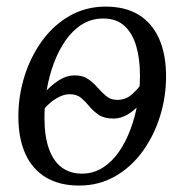

<svg xmlns="http://www.w3.org/2000/svg" viewBox="-20 -566 572 596"><path d="M225.5 10Q164.5 10 122.2 -15.5Q80 -41 58.5 -89Q37 -137 37 -204.5Q37 -268.5 56 -329.2Q75 -390 110.5 -439Q146 -488 196.2 -516.8Q246.5 -545.5 308 -545.5Q369.5 -545.5 411 -519.8Q452.5 -494 474 -445.5Q495.5 -397 495.5 -328.5Q495.5 -265.5 476.8 -205.2Q458 -145 422.8 -96.2Q387.5 -47.5 337.5 -18.8Q287.5 10 225.5 10ZM234 -27Q270 -27 299 -45.5Q328 -64 349.5 -95.2Q371 -126.5 385.5 -165.8Q400 -205 407.2 -247.8Q414.5 -290.5 414.5 -331.5Q414.5 -383.5 402.8 -423.2Q391 -463 366.2 -485.8Q341.5 -508.5 300.5 -508.5Q263.5 -508.5 234.2 -490Q205 -471.5 183.2 -440Q161.5 -408.5 146.8 -368.8Q132 -329 125 -285.8Q118 -242.5 118 -201Q118 -142.5 132 -103.8Q146 -65 172 -46Q198 -27 234 -27ZM332.5 -198Q303.5 -198 286.5 -209.5Q269.5 -221 257.5 -235.8Q245.5 -250.5 232 -262Q218.5 -273.5 196 -273.5Q181 -273.5 165.8 -266.2Q150.5 -259 137.2 -248Q124 -237 115 -225.5L120.5 -280Q136.5 -299.5 161.2 -315.8Q186 -332 212 -332Q237.5 -332 253.8 -320.5Q270 -309 283 -294Q296 -279 310 -267.5Q324 -256 344 -256Q370.5 -256 389.5 -273Q408.5 -290 419.5 -306.5L411.5 -240Q396.5 -222.5 375.5 -210.2Q354.5 -198 332.5 -198Z"/></svg>

Font: Merriweather 72pt Light
Style: Italic
Weight: 300
Italic angle: -7.8°
Version: Version 2.101